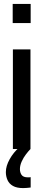

<svg xmlns="http://www.w3.org/2000/svg" viewBox="-20 -763 222 983"><path d="M45 -645V-743H137V-645ZM46 0V-510H136V0ZM99 200Q66 200 46.5 189Q27 178 18.5 159Q10 140 10 118Q10 87 29.5 52Q49 17 80 -10L136 0Q126 10 113 27Q100 44 91 64Q82 84 82 103Q82 120 90.5 132.5Q99 145 123 145Q125 145 129 145Q133 145 137 144V197Q127 198 118.5 199Q110 200 99 200Z"/></svg>

Font: Saira ExtraCondensed SemiBold
Style: Regular
Weight: 600
Width: 2
Designer: Hector Gatti with collaboration of the Omnibus-Type team
Foundry: Omnibus-Type
Version: Version 1.101